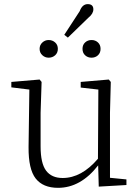

<svg xmlns="http://www.w3.org/2000/svg" viewBox="-20 -901 682 935"><path d="M394.5 -631.8Q381.8 -643.6 381.8 -663.1Q381.8 -682.6 394.5 -694.3Q407.2 -706.1 425.8 -706.1Q444.3 -706.1 457 -694.3Q469.7 -682.6 469.7 -663.1Q469.7 -643.6 457 -631.8Q444.3 -620.1 425.8 -620.1Q407.2 -620.1 394.5 -631.8ZM410.2 -814.5 310.5 -717.8 293 -731.4 368.2 -846.7Q380.9 -880.9 407.2 -880.9Q434.6 -880.9 434.6 -855.5Q434.6 -834 410.2 -814.5ZM216.8 -620.1Q199.2 -620.1 186 -632.3Q172.9 -644.5 172.9 -663.1Q172.9 -681.6 186 -693.8Q199.2 -706.1 216.8 -706.1Q235.4 -706.1 248.5 -694.3Q261.7 -682.6 261.7 -663.1Q261.7 -643.6 248.5 -631.8Q235.4 -620.1 216.8 -620.1ZM515.6 -35.2 595.7 -27.3V0L460.9 7.8L458 -95.7Q373 13.7 262.7 13.7Q189.5 13.7 153.8 -31.7Q118.2 -77.1 119.1 -184.6L123 -464.8L35.2 -475.6V-502L172.9 -513.7L182.6 -502L177.7 -351.6V-188.5Q177.7 -105.5 204.6 -69.8Q231.4 -34.2 285.2 -34.2Q377 -34.2 457 -127.9L459 -464.8L373 -474.6V-502L509.8 -513.7L519.5 -502L515.6 -351.6Z"/></svg>

Font: GenYoMin TW TTF ExtraLight
Style: Regular
Weight: 250
Version: Version 1.300